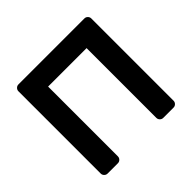

<svg xmlns="http://www.w3.org/2000/svg" viewBox="-169 -883 1066 1066"><g transform="rotate(-45 364.0 -350.0)"><path d="M642 -692C636.7 -697.3 630.3 -700 623 -700H105C97.7 -700 91.3 -697.3 86 -692C80.7 -686.7 78 -680.3 78 -673V-27C78 -19.7 80.7 -13.3 86 -8C91.3 -2.7 97.7 0 105 0H186C193.3 0 199.7 -2.7 205 -8C210.3 -13.3 213 -19.7 213 -27V-575H515V-27C515 -19.7 517.7 -13.3 523 -8C528.3 -2.7 534.7 0 542 0H623C630.3 0 636.7 -2.7 642 -8C647.3 -13.3 650 -19.7 650 -27V-673C650 -680.3 647.3 -686.7 642 -692Z"/></g></svg>

Font: Rubik
Style: Regular
Weight: 500
Designer: Hubert & Fischer
Foundry: Hubert & Fischer
Version: Version 1.100